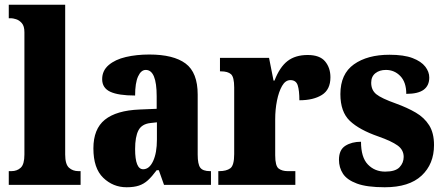

<svg xmlns="http://www.w3.org/2000/svg" viewBox="-20 -780 1872 810"><path d="M17 0V-58H28Q52 -58 67.5 -72.5Q83 -87 83 -128V-644Q83 -670 72 -682.5Q61 -695 47.5 -699Q34 -703 28 -703H17V-760H255V-128Q255 -87 271 -72.5Q287 -58 311 -58H320V0Z M514 10Q457 10 415.5 -30Q374 -70 374 -154Q374 -236 422.5 -275Q471 -314 569 -318L641 -321V-374Q641 -485 595 -485Q575 -485 562.5 -457.5Q550 -430 550 -377Q479 -377 445 -393Q411 -409 411 -446Q411 -482 438.5 -505.5Q466 -529 511 -539.5Q556 -550 610 -550Q712 -550 763 -512Q814 -474 814 -381V-128Q814 -87 825 -72.5Q836 -58 866 -58H870V0H672L650 -62H641Q621 -35 604 -19.5Q587 -4 566 3Q545 10 514 10ZM584 -66Q610 -66 626 -100.5Q642 -135 642 -191V-264L615 -261Q578 -257 564 -230Q550 -203 550 -151Q550 -66 584 -66Z M901 0V-58H905Q935 -58 951.5 -70Q968 -82 968 -130V-411Q968 -455 954.5 -467Q941 -479 912 -479H908V-536H1115L1134 -440H1138Q1160 -497 1193 -522.5Q1226 -548 1278 -548Q1329 -548 1351.5 -521Q1374 -494 1374 -454Q1374 -402 1338 -379.5Q1302 -357 1243 -357Q1243 -398 1236 -420Q1229 -442 1205 -442Q1184 -442 1170 -417.5Q1156 -393 1148.5 -355.5Q1141 -318 1141 -277V-125Q1141 -80 1155.5 -69Q1170 -58 1194 -58H1226V0Z M1603 10Q1528 10 1486 -5.5Q1444 -21 1427 -47Q1410 -73 1410 -106Q1410 -148 1437 -165Q1464 -182 1503 -182Q1503 -116 1532 -86Q1561 -56 1605 -56Q1648 -56 1665.5 -74.5Q1683 -93 1683 -118Q1683 -148 1657 -166.5Q1631 -185 1577 -204Q1496 -232 1456 -270Q1416 -308 1416 -383Q1416 -468 1473 -508.5Q1530 -549 1623 -549Q1684 -549 1720.5 -535Q1757 -521 1774 -499Q1791 -477 1791 -453Q1791 -419 1767.5 -401.5Q1744 -384 1694 -384Q1694 -433 1669 -459Q1644 -485 1608 -485Q1581 -485 1563.5 -471Q1546 -457 1546 -431Q1546 -400 1567.5 -382.5Q1589 -365 1651 -343Q1698 -326 1734 -305Q1770 -284 1790.5 -251.5Q1811 -219 1811 -168Q1811 -88 1758.5 -39Q1706 10 1603 10Z"/></svg>

Font: Noto Serif Lao Condensed Black
Style: Regular
Weight: 900
Width: 3
Designer: Monotype Design Team
Foundry: Monotype Imaging Inc.
Version: Version 2.003; ttfautohint (v1.8.4.7-5d5b)